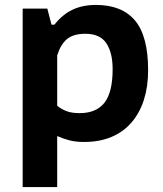

<svg xmlns="http://www.w3.org/2000/svg" viewBox="-20 -560 663 779"><path d="M72 -525H172L189 -460H201Q232 -500 273 -520Q314 -540 369 -540Q475 -540 528 -476.5Q581 -413 581 -275Q581 -209 564 -155.5Q547 -102 514 -63.5Q481 -25 432.5 -4.5Q384 16 321 16Q287 16 262 9.5Q237 3 212 -8V199H72ZM326 -423Q278 -423 252 -401.5Q226 -380 212 -335V-131Q229 -117 250 -109Q271 -101 303 -101Q371 -101 404 -143.5Q437 -186 437 -279Q437 -346 411.5 -384.5Q386 -423 326 -423Z"/></svg>

Font: PT Sans Caption
Style: Bold
Weight: 700
Designer: A.Korolkova, O.Umpeleva, V.Yefimov
Foundry: ParaType Ltd
Version: Version 2.003W OFL